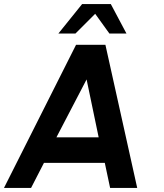

<svg xmlns="http://www.w3.org/2000/svg" viewBox="-50 -919 802 939"><path d="M322 -700H465.5L621 0H488.5L462.5 -122.5H165L102 0H-30.5ZM226 -247.5H432.5L373.5 -530.5ZM492 -899 568.5 -755H485L415.5 -851.5L319 -755H235.5L351.5 -899Z"/></svg>

Font: Urbanist
Style: Bold Italic
Weight: 700
Italic angle: -8°
Designer: Corey Hu
Foundry: Corey Hu
Version: Version 1.330; ttfautohint (v1.8.4.7-5d5b)